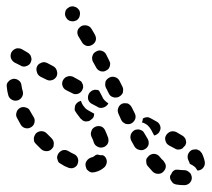

<svg xmlns="http://www.w3.org/2000/svg" viewBox="-96 -264 635 576"><g transform="rotate(-90 222.0 23.5)"><path d="M18 275Q22 274 28 271Q36 267 45 269Q54 272 59 280Q61 284 61 288Q62 293 61 297Q59 301 57 305Q54 308 50 311Q36 318 23 320Q14 321 6 315Q-1 309 -2 300Q-2 300 -2 299Q-2 298 -2 298Q3 295 8 291Q14 284 18 275Q18 275 18 275ZM-7 222Q-12 220 -16 217Q-16 217 -17 217Q-17 216 -17 216Q-22 215 -26 216Q-31 217 -34 220Q-38 222 -41 226Q-43 230 -44 234Q-46 246 -46 258Q-46 267 -40 274Q-33 281 -24 281Q-20 281 -15 279Q-11 278 -8 274Q-5 271 -3 267Q-1 263 -1 259Q-1 250 0 243Q1 237 0 231Q-2 226 -7 222ZM64 230 73 213Q78 204 87 202Q96 199 104 204Q112 209 115 218Q117 227 113 235L103 252Q101 256 97 259Q94 262 89 263Q85 264 81 264Q77 263 73 261Q71 259 68 256Q66 255 65 254Q61 248 61 242Q60 236 64 230ZM42 152Q39 149 35 146Q32 144 27 144Q23 144 18 145Q14 146 11 149Q2 157 -6 164Q-12 171 -12 180Q-12 190 -5 196Q-2 199 2 201Q6 203 11 203Q15 203 19 201Q23 199 27 196Q32 190 40 184Q47 178 48 168Q48 159 42 152ZM142 133Q139 142 133 149Q127 155 120 159Q111 164 103 168Q104 173 107 177Q110 182 115 184Q123 189 132 186Q141 183 145 175L155 157Q158 152 158 146Q157 139 154 134Q149 134 144 132Q143 131 142 131Q142 132 142 133ZM120 126Q122 122 121 117Q121 113 119 109Q114 101 106 98Q97 95 88 99Q79 104 70 109Q62 114 60 123Q57 132 62 140Q66 148 75 151Q84 153 92 149Q100 144 109 139Q113 137 116 134Q119 130 120 126ZM199 89Q200 84 200 80Q200 75 198 71Q194 63 185 60Q177 57 168 61L150 69Q146 71 143 74Q140 78 138 82Q137 86 137 91Q137 95 139 99Q143 107 152 111Q161 114 169 110L187 101Q191 99 194 96Q197 93 199 89ZM277 34Q275 30 272 27Q269 24 265 22Q260 21 256 21Q251 21 247 23L229 32Q225 34 222 37Q219 41 218 45Q216 49 217 54Q217 58 219 62Q221 66 224 69Q227 72 231 74Q236 75 240 75Q245 75 249 73L267 64Q275 60 278 51Q281 42 277 34ZM355 -6Q353 -10 350 -13Q346 -16 342 -17Q338 -19 333 -18Q329 -18 325 -16L307 -6Q299 -2 296 7Q293 16 298 24Q300 28 303 31Q307 34 311 35Q315 36 320 36Q324 35 328 33L346 24Q354 20 357 11Q360 2 355 -6ZM129 -9Q127 -13 124 -16Q121 -19 117 -20Q112 -22 108 -22Q104 -22 99 -20Q90 -15 82 -13Q73 -10 69 -1Q65 7 68 16Q69 20 72 23Q75 27 79 29Q83 31 88 31Q92 31 96 30Q107 26 118 21Q127 17 130 9Q133 0 129 -9ZM188 -1 189 -2 198 -19Q202 -27 211 -30Q220 -32 228 -28Q232 -26 235 -22Q238 -19 239 -15Q241 -10 240 -6Q240 -1 238 2L237 3L220 12Q212 15 206 22Q202 26 200 30Q199 30 199 30Q198 30 198 30Q190 25 187 16Q184 7 188 -1ZM8 19Q-3 7 -7 -10Q-8 -15 -8 -19Q-7 -23 -5 -27Q-2 -31 1 -34Q5 -36 9 -37Q18 -40 26 -35Q34 -30 37 -21Q38 -15 41 -12Q43 -10 44 -8Q45 -6 46 -3Q45 1 44 6Q44 10 44 13Q44 15 42 17Q41 18 40 20Q33 26 24 26Q14 25 8 19ZM431 -51Q428 -55 425 -58Q421 -61 417 -62Q412 -63 408 -62Q403 -61 400 -59L382 -48Q375 -44 372 -35Q370 -26 375 -18Q377 -14 381 -11Q385 -8 389 -7Q393 -6 398 -7Q402 -8 406 -10L423 -20Q431 -25 433 -34Q435 -43 431 -51ZM205 -51Q206 -51 207 -52Q206 -55 205 -57Q204 -60 202 -62Q199 -66 195 -68Q191 -70 187 -70Q182 -71 178 -70Q174 -68 170 -65Q162 -59 154 -53Q151 -50 148 -46Q146 -43 145 -38Q145 -34 146 -29Q147 -25 150 -22Q153 -17 158 -14Q163 -12 169 -12V-13L178 -29Q182 -37 189 -42Q196 -48 205 -51ZM239 -48Q243 -46 247 -45Q252 -45 256 -46Q260 -48 264 -50Q267 -53 269 -57L279 -75Q281 -79 281 -83Q282 -88 280 -92Q279 -96 276 -100Q273 -103 270 -105Q261 -110 252 -107Q243 -104 239 -96L230 -78Q225 -70 228 -61Q231 -52 239 -48ZM490 -73Q491 -77 490 -82Q489 -86 486 -90Q481 -98 472 -99Q463 -101 455 -95Q451 -93 449 -89Q446 -85 446 -81Q445 -76 446 -72Q447 -68 449 -64Q455 -56 464 -55Q473 -53 481 -58V-59Q485 -61 487 -65Q489 -69 490 -73ZM6 -74Q7 -70 10 -67Q13 -63 17 -62Q26 -58 35 -61Q43 -64 47 -72Q51 -81 56 -89Q61 -97 59 -106Q56 -115 48 -120Q44 -122 40 -123Q36 -124 31 -122Q27 -121 23 -119Q20 -116 18 -112Q11 -102 7 -91Q5 -87 5 -83Q4 -78 6 -74ZM269 -139Q270 -134 273 -131Q276 -127 280 -125Q288 -121 297 -124Q306 -126 311 -135L320 -152Q322 -156 323 -161Q323 -165 322 -169Q320 -174 318 -177Q315 -181 311 -183Q303 -187 294 -184Q285 -182 280 -174L271 -156Q269 -152 268 -147Q268 -143 269 -139ZM63 -139Q66 -136 70 -134Q75 -133 79 -133Q84 -133 88 -135Q92 -137 95 -140Q102 -147 109 -154Q116 -161 116 -170Q116 -179 110 -186Q107 -189 102 -191Q98 -193 94 -193Q89 -193 85 -192Q81 -190 78 -187Q70 -179 62 -171Q56 -164 56 -155Q56 -145 63 -139ZM128 -201Q133 -193 142 -191Q152 -189 159 -194Q168 -199 176 -204Q185 -208 187 -217Q190 -226 186 -234Q181 -243 172 -245Q163 -248 155 -243Q145 -238 135 -232Q127 -227 125 -218Q123 -209 128 -201ZM311 -216Q312 -212 315 -208Q317 -205 321 -203Q325 -201 330 -200Q334 -200 338 -201Q343 -202 346 -205Q350 -208 352 -212L362 -229Q366 -237 364 -246Q361 -255 353 -260Q345 -264 336 -262Q327 -259 322 -251L313 -233Q310 -229 310 -225Q309 -221 311 -216ZM208 -243Q210 -234 218 -229Q226 -224 235 -226Q244 -229 253 -230Q263 -231 268 -238Q274 -246 273 -255Q272 -259 270 -263Q268 -267 264 -270Q261 -273 257 -274Q252 -275 248 -274Q236 -273 225 -270Q216 -268 211 -260Q206 -252 208 -243Z"/></g></svg>

Font: FRB American Cursive Guidelines Arrows Dashed Extrabold
Style: Bold Italic
Weight: 800
Italic angle: -25°
Version: Version 2.0;Modular Font Editor K font №1